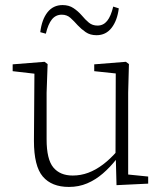

<svg xmlns="http://www.w3.org/2000/svg" viewBox="-20 -725 648 758"><path d="M252 13Q184 13 149 -28Q114 -69 114 -169L116 -450L134 -432L30 -444V-471L156 -481L168 -472L164 -359V-175Q164 -96 190.5 -64Q217 -32 267 -32Q299 -32 328.5 -43Q358 -54 386.5 -75.5Q415 -97 442 -128L454 -97H440Q415 -65 386 -40Q357 -15 324 -1Q291 13 252 13ZM440 6 437 -108 436 -109 437 -435 352 -444V-471L477 -481L489 -472L486 -359V-36L565 -28V0ZM139 -598Q145 -648 167.5 -676.5Q190 -705 227 -705Q252 -705 270 -693Q288 -681 302 -665Q317 -647 331 -635.5Q345 -624 365 -624Q388 -624 403 -642.5Q418 -661 427 -699L449 -692Q443 -644 420.5 -615Q398 -586 361 -586Q336 -586 318.5 -598Q301 -610 287 -625Q272 -642 258 -654.5Q244 -667 224 -667Q200 -667 185 -648.5Q170 -630 161 -592Z"/></svg>

Font: Source Serif 4 18pt Light
Style: Regular
Weight: 300
Designer: Frank Grießhammer
Foundry: Adobe Systems Incorporated
Version: Version 4.004;hotconv 1.0.116;makeotfexe 2.5.65601